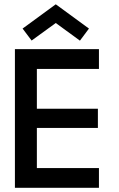

<svg xmlns="http://www.w3.org/2000/svg" viewBox="-20 -894 568 914"><path d="M51 -660H451V-566H155.5V-376.5H446V-285H155.5V-94H451V0H51ZM130.5 -701 87.5 -758 245.5 -873.5 403.5 -758 360.5 -700.5 245.5 -784.5Z"/></svg>

Font: League Spartan Thin Medium
Style: Regular
Weight: 500
Version: Version 2.002